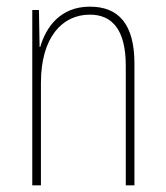

<svg xmlns="http://www.w3.org/2000/svg" viewBox="-20 -557 498 577"><path d="M250 -537C161 -537 118 -475 101 -416H99L97 -527H77V0H103V-308C103 -445 167 -513 250 -513C317 -513 358 -468 358 -359V0H384V-366C384 -485 336 -537 250 -537Z"/></svg>

Font: Noto Sans Khmer UI Condensed Thin
Style: Regular
Weight: 100
Width: 3
Designer: Danh Hong and the Monotype Design Team
Foundry: Monotype Imaging Inc.
Version: Version 2.002